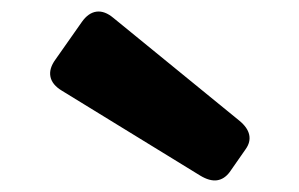

<svg xmlns="http://www.w3.org/2000/svg" viewBox="-20 -967 518 333"><path d="M395.1 -757.7Q409.5 -745.9 412.2 -733.3Q414.9 -720.6 406 -708.2L378.3 -668.5Q369 -656.1 356.3 -654.3Q343.6 -652.6 327.5 -662.3L87.5 -809.6Q70.3 -819.9 67.5 -833.9Q64.6 -847.9 76.2 -863.8L122 -929Q133.2 -944.9 147.4 -946.8Q161.6 -948.6 176.7 -935.9Z"/></svg>

Font: Gyrochrome
Style: Regular
Weight: 400
Designer: David Moles
Foundry: David Moles
Version: Version 1.005;Glyphs 3.2.3 (3260)